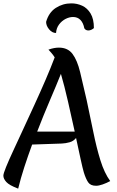

<svg xmlns="http://www.w3.org/2000/svg" viewBox="-30 -1088 695 1141"><path d="M468 -64Q461 -88 449 -143Q437 -198 422 -268Q407 -249 383.5 -242.5Q360 -236 337 -235L161 -229Q136 -161 114.5 -95Q93 -29 78 33Q25 13 7.5 -6.5Q-10 -26 -10 -44Q-10 -56 6 -95.5Q22 -135 49 -193Q76 -251 108.5 -321.5Q141 -392 175.5 -467Q210 -542 241 -614Q272 -686 295 -747Q285 -763 275 -774Q265 -785 258 -793Q291 -805 320 -805Q373 -805 401 -767.5Q429 -730 446 -660Q463 -590 485 -493Q506 -396 524.5 -304Q543 -212 566.5 -136Q590 -60 625 -12Q603 0 580 8Q557 16 541 16Q508 16 494 -4.5Q480 -25 468 -64ZM191 -306H414Q395 -393 374 -485Q353 -577 332 -649Q304 -579 266 -490.5Q228 -402 191 -306ZM528 -921Q521 -915 512.5 -911Q504 -907 495 -907Q479 -907 471 -920Q465 -952 448 -969.5Q431 -987 404 -987Q382 -987 359.5 -975.5Q337 -964 321 -942.5Q305 -921 303 -892Q280 -892 262 -913.5Q244 -935 244 -958Q260 -1014 301.5 -1041Q343 -1068 394 -1068Q428 -1068 458.5 -1054Q489 -1040 508.5 -1007.5Q528 -975 528 -921Z"/></svg>

Font: Merienda Medium
Style: Regular
Weight: 500
Designer: Eduardo Rodriguez Tunni
Foundry: Eduardo Rodriguez Tunni
Version: Version 2.001; ttfautohint (v1.8.4.7-5d5b)